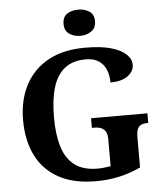

<svg xmlns="http://www.w3.org/2000/svg" viewBox="-61 -988 894 1052"><g transform="rotate(-5 385.5 -462.5)"><path d="M424 10Q300 10 218 -36Q136 -82 95.5 -164.5Q55 -247 55 -358Q55 -466 97.5 -548.5Q140 -631 223 -677.5Q306 -724 429 -724Q513 -724 568.5 -708.5Q624 -693 652 -666.5Q680 -640 680 -608Q680 -573 646.5 -547.5Q613 -522 550 -522Q550 -563 536.5 -594Q523 -625 496 -642.5Q469 -660 426 -660Q354 -660 309.5 -624.5Q265 -589 245 -521.5Q225 -454 225 -358Q225 -262 246 -195Q267 -128 314 -93Q361 -58 439 -58Q457 -58 475.5 -60Q494 -62 511 -65V-212Q511 -239 503 -254Q495 -269 479.5 -276Q464 -283 440 -283H427V-336H737V-283H730Q710 -283 696.5 -276Q683 -269 677 -253Q671 -237 671 -208V-44Q613 -17 553 -3.5Q493 10 424 10ZM408 -791Q372 -791 347 -809Q322 -827 322 -863Q322 -902 347 -918.5Q372 -935 408 -935Q443 -935 469 -918.5Q495 -902 495 -863Q495 -827 469 -809Q443 -791 408 -791Z"/></g></svg>

Font: Noto Rashi Hebrew
Style: Bold
Weight: 700
Version: Version 1.006